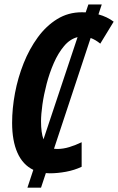

<svg xmlns="http://www.w3.org/2000/svg" viewBox="-20 -780 538 875"><path d="M105 75.2 131.8 -5.9Q84 -28.8 59.6 -83.5Q35.2 -138.2 35.2 -220.2Q35.2 -285.6 48.3 -355.7Q61.5 -425.8 87.6 -491.5Q113.8 -557.1 152.1 -609.6Q190.4 -662.1 240.7 -693.1Q291 -724.1 353 -724.1Q361.8 -724.1 370.6 -723.6L382.8 -759.8H443.8L428.7 -714.4Q468.3 -703.6 498 -681.2L437 -581.1Q415 -599.1 393.1 -606.9L226.1 -102.1Q232.4 -101.1 240.2 -101.1Q267.6 -101.1 295.7 -109.6Q323.7 -118.2 352.1 -131.8V-20Q319.3 -4.4 280.8 2.7Q242.2 9.8 207 9.8Q197.8 9.8 189 8.8L167 75.2ZM167 -227.1Q167 -174.8 178.2 -145L333.5 -610.8Q298.8 -602.1 272 -570.1Q245.1 -538.1 225.3 -492.9Q205.6 -447.8 192.6 -398.2Q179.7 -348.6 173.3 -303.5Q167 -258.3 167 -227.1Z"/></svg>

Font: Open Sans Condensed
Style: Bold Italic
Weight: 700
Width: 3
Italic angle: -12°
Designer: Monotype Design Team
Foundry: Monotype Imaging Inc.
Version: Version 3.003; ttfautohint (v1.8.4)